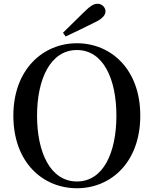

<svg xmlns="http://www.w3.org/2000/svg" viewBox="-20 -983 817 1021"><path d="M315 -809 329 -789C381 -813 432 -838 482 -863C528 -884 541 -905 541 -923C541 -943 523 -963 499 -963C479 -963 461 -952 429 -921C394 -887 354 -848 315 -809ZM389 18C571 18 726 -121 726 -368C726 -615 570 -753 389 -753C208 -753 51 -613 51 -368C51 -119 208 18 389 18ZM389 -18C248 -18 177 -172 177 -368C177 -562 248 -717 389 -717C530 -717 599 -562 599 -368C599 -172 530 -18 389 -18Z"/></svg>

Font: Noto Serif SC SemiBold
Style: Regular
Weight: 600
Designer: Ryoko NISHIZUKA 西塚涼子 (kana & ideographs); Frank Grießhammer (Latin, Greek & Cyrillic); Wenlong ZHANG 张文龙 (bopomofo); San
Foundry: Adobe
Version: Version 2.001;hotconv 1.1.0;makeotfexe 2.6.0